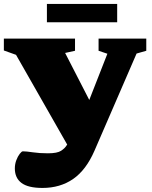

<svg xmlns="http://www.w3.org/2000/svg" viewBox="-20 -717 770 970"><path d="M194.5 232.5Q122 232.5 88.5 207.2Q55 182 55 134Q55 112 62.5 92.2Q70 72.5 79.8 60Q89.5 47.5 95.5 47.5Q113 47.5 146 52.5Q179 57.5 222 57.5Q269.5 57.5 289 44.5Q308.5 31.5 318 15.5L319.5 13.5L61 -440L-0.5 -462V-522H359V-460.5L309 -449.5L431 -212L522.5 -445.5L478 -460.5V-522H719V-460.5L670 -446.5L457.5 44Q415 142 349.5 187.2Q284 232.5 194.5 232.5ZM217 -604.5V-697H572V-604.5Z"/></svg>

Font: Newsreader 6pt ExtraBold
Style: Regular
Weight: 800
Designer: Hugues Gentile
Foundry: Production Type
Version: Version 1.003; ttfautohint (v1.8.3)